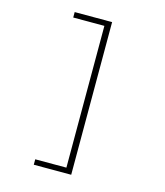

<svg xmlns="http://www.w3.org/2000/svg" viewBox="-132 -942 965 1125"><g transform="rotate(15 350.0 -380.0)"><path d="M180 -843H407V83H180V50H369V-810H180Z"/></g></svg>

Font: Martian Mono SemiExpanded Thin
Style: Regular
Weight: 250
Monospace: yes
Version: Version 0.930